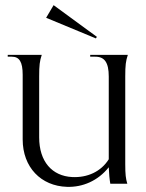

<svg xmlns="http://www.w3.org/2000/svg" viewBox="-20 -713 566 745"><path d="M240 12C300 14 360 -11 402 -64C403 -39 405 -17 408 0H474C468 -20 466 -36 466 -76V-416C466 -460 468 -476 476 -500H330V-493H350C386 -493 402 -470 402 -416V-95C372 -47 319 -23 260 -26C182 -30 132 -86 132 -180V-416C132 -460 134 -476 142 -500H10V-493H26C55 -493 68 -473 68 -423V-172C68 -64 139 9 240 12ZM352 -564 356 -570 188 -693 159 -644Z"/></svg>

Font: Sinistre
Style: Regular
Weight: 400
Designer: Jules Durand
Foundry: Collletttivo
Version: Version 69.420;Glyphs 3.2 (3217)